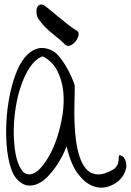

<svg xmlns="http://www.w3.org/2000/svg" viewBox="-20 -843 588 863"><path d="M57.6 -36.1Q38.1 -55.7 26.4 -95.7Q14.6 -135.7 10.3 -186.5Q5.9 -237.3 8.8 -294.4Q11.7 -351.6 22 -405.8Q32.2 -460 49.3 -506.8Q66.4 -553.7 91.3 -584.5Q116.2 -615.2 147.9 -624.5Q179.7 -633.8 218.8 -613.3Q232.4 -605.5 247.6 -586.9Q262.7 -568.4 276.4 -545.4Q290 -522.5 300.3 -499.5Q310.5 -476.6 315.4 -460.9Q316.4 -456.1 315.9 -431.2Q315.4 -406.2 314.5 -371.1Q313.5 -335.9 314.9 -293.5Q316.4 -251 321.8 -210.4Q327.1 -169.9 338.9 -135.3Q350.6 -100.6 370.1 -80.6Q389.6 -60.5 419.4 -59.1Q449.2 -57.6 492.2 -83Q507.8 -96.7 510.7 -109.9Q513.7 -123 513.7 -132.3Q513.7 -141.6 515.6 -144.5Q517.6 -147.5 533.2 -139.6Q552.7 -114.3 546.4 -85.4Q540 -56.6 518.1 -34.7Q496.1 -12.7 462.9 -3.4Q429.7 5.9 395 -7.8Q360.4 -21.5 329.1 -63.5Q297.9 -105.5 279.3 -185.5Q273.4 -168.9 261.2 -144.5Q249 -120.1 232.4 -95.7Q215.8 -71.3 194.8 -49.8Q173.8 -28.3 151.4 -17.6Q128.9 -6.8 105 -9.3Q81.1 -11.7 57.6 -36.1ZM66.4 -97.7Q83 -62.5 105.5 -59.6Q127.9 -56.6 151.4 -77.1Q174.8 -97.7 197.8 -136.7Q220.7 -175.8 236.8 -225.1Q252.9 -274.4 261.2 -328.6Q269.5 -382.8 264.2 -432.6Q258.8 -482.4 238.3 -523.4Q217.8 -564.5 175.8 -587.9Q174.8 -588.9 172.4 -588.9Q169.9 -588.9 168 -588.9Q137.7 -575.2 115.2 -542Q92.8 -508.8 76.7 -463.9Q60.5 -418.9 51.8 -367.2Q43 -315.4 42 -265.6Q41 -215.8 46.9 -171.4Q52.7 -127 66.4 -97.7ZM271.5 -643.6Q252 -663.1 236.8 -674.8Q221.7 -686.5 208.5 -697.8Q195.3 -709 181.6 -722.7Q168 -736.3 152.3 -758.8Q147.5 -765.6 145 -777.8Q142.6 -790 144.5 -801.3Q146.5 -812.5 153.8 -818.8Q161.1 -825.2 174.8 -821.3Q179.7 -819.3 197.3 -804.7Q214.8 -790 236.8 -772Q258.8 -753.9 282.7 -734.9Q306.6 -715.8 325.2 -705.1Q335.9 -699.2 333 -684.6Q330.1 -669.9 319.8 -657.2Q309.6 -644.5 295.9 -638.7Q282.2 -632.8 271.5 -643.6Z"/></svg>

Font: Give You Glory
Style: Regular
Weight: 400
Designer: Kimberly Geswein
Foundry: Kimberly Geswein
Version: Version 1.002